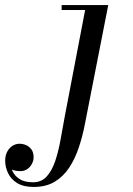

<svg xmlns="http://www.w3.org/2000/svg" viewBox="-188 -480 526 760"><path d="M-54.5 260Q-95 260 -119.8 244.8Q-144.5 229.5 -156 205.5Q-167.5 181.5 -167.5 156Q-167.5 135.5 -159.5 120.5Q-151.5 105.5 -138.5 97.2Q-125.5 89 -110.5 89Q-98 89 -85.2 94.2Q-72.5 99.5 -63.8 111.2Q-55 123 -55 143Q-55 155.5 -61.5 168.2Q-68 181 -79.8 189.2Q-91.5 197.5 -108.5 197.5Q-123 197.5 -136.2 193.2Q-149.5 189 -158 180Q-166.5 171 -166.5 156H-147.5Q-147.5 178.5 -138.2 198Q-129 217.5 -109.2 229.5Q-89.5 241.5 -57.5 241.5Q-23.5 241.5 -2.8 218.2Q18 195 30.8 156.8Q43.5 118.5 51.8 72.2Q60 26 68.5 -20L149 -440.5H56V-460H240.5L148 11.5Q139 58.5 124.2 103Q109.5 147.5 86.2 183Q63 218.5 28.8 239.2Q-5.5 260 -54.5 260Z"/></svg>

Font: Bodoni Moda SC
Style: Italic
Weight: 400
Italic angle: -13°
Designer: Owen Earl
Foundry: indestructible type
Version: Version 2.005